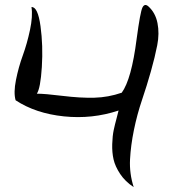

<svg xmlns="http://www.w3.org/2000/svg" viewBox="-20 -772 714 787"><path d="M479 -392Q519 -447 540 -612Q555 -724 564 -741.5Q573 -759 588 -746Q617 -720 625.5 -677.5Q634 -635 624.5 -586.5Q615 -538 598.5 -479.5Q582 -421 562 -362Q542 -303 529 -239.5Q516 -176 513 -118.5Q510 -61 528 -5Q493 -28 472.5 -59Q452 -90 445.5 -118.5Q439 -147 440 -181Q441 -215 446 -238.5Q451 -262 458 -287.5Q465 -313 466 -319Q358 -283 242 -295Q126 -307 44 -361Q35 -392 45.5 -444.5Q56 -497 73.5 -545Q91 -593 103 -649.5Q115 -706 109 -743Q135 -745 146 -665Q157 -585 151.5 -497.5Q146 -410 131 -388Q163 -388 236.5 -379Q310 -370 367 -371.5Q424 -373 479 -392Z"/></svg>

Font: EptKazoo
Style: Medium
Weight: 500
Version: Version 001.000